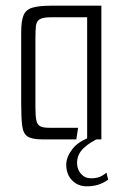

<svg xmlns="http://www.w3.org/2000/svg" viewBox="-20 -490 436 675"><path d="M128.4 0Q92.5 0 77 -10.2Q61.5 -20.3 58 -47.9Q54.5 -75.5 54.5 -126.8V-376.8Q54.5 -415.8 62.6 -435.9Q70.6 -455.9 93.7 -463Q116.7 -470 161.7 -470H336.4V0H286.4V-429.2H158.5Q130.5 -429.2 119.3 -422Q108 -414.8 106.3 -398.4Q104.5 -382 104.5 -352.8V-115Q104.5 -84.2 107.5 -68.2Q110.5 -52.2 120.7 -46.5Q130.8 -40.8 152.1 -40.8H254.6L248.3 0ZM284.9 165Q253.5 165 233.2 143.8Q212.9 122.7 212.9 88.6Q212.9 62.6 234.4 34.1Q255.9 5.5 304.5 -10L333 -6.2Q297.6 8.6 274.3 30.5Q250.9 52.3 250.9 83Q250.9 105.7 264.9 121.3Q278.8 136.8 299.9 136.8Q316.1 136.8 328.4 132.6Q340.8 128.3 354.2 116.9L360.4 141.8Q341.2 154.8 323.5 159.9Q305.8 165 284.9 165Z"/></svg>

Font: Smooch Sans Thin
Style: Regular
Weight: 100
Designer: Robert E. Leuschke
Foundry: Robert E. Leuschke
Version: Version 1.010